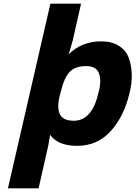

<svg xmlns="http://www.w3.org/2000/svg" viewBox="-20 -780 734 1040"><path d="M528 -556Q584 -556 622 -533Q660 -510 675.5 -471.5Q691 -433 693.5 -382Q696 -331 681 -274Q652 -150 580 -70Q508 10 398 10Q294 10 251 -50L249 -35L241 11L189 240H23L253 -760H419L374 -561L357 -502L351 -485Q422 -556 528 -556ZM380 -126Q478 -126 513 -276Q531 -341 516.5 -381.5Q502 -422 446 -422Q387 -422 357.5 -390.5Q328 -359 311 -290L307 -275Q287 -204 302.5 -165Q318 -126 380 -126Z"/></svg>

Font: Passageway
Style: BdIt
Weight: 700
Foundry: Ascender Corporation
Version: Version 1.11